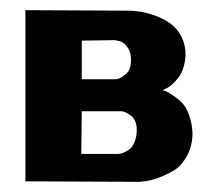

<svg xmlns="http://www.w3.org/2000/svg" viewBox="-20 -357 429 378"><path d="M213 -54Q214 -54 217 -54.5Q220 -55 226.5 -58Q233 -61 238 -66Q243 -71 246.5 -82Q250 -93 249 -108Q247 -122 237.5 -129.5Q228 -137 219 -138H210H141L140 -54ZM141 -277V-201H208Q210 -201 214.5 -202.5Q219 -204 227 -210.5Q235 -217 237 -228Q240 -249 232.5 -261.5Q225 -274 215 -276L206 -278ZM300 -179Q303 -179 306.5 -177.5Q310 -176 320 -169.5Q330 -163 338 -155Q346 -147 352 -131Q358 -115 359 -95Q359 -70 348 -50Q337 -30 321.5 -21Q306 -12 290.5 -6.5Q275 -1 264 0L254 1L30 0V-337L230 -336Q271 -336 305.5 -317Q340 -298 345 -258Q346 -241 342 -227Q338 -213 331.5 -204.5Q325 -196 318 -190Q311 -184 305 -182Z"/></svg>

Font: RIT Keram
Style: Bold
Weight: 700
Designer: Sanesh MV
Version: Version 1.0